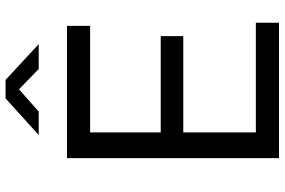

<svg xmlns="http://www.w3.org/2000/svg" viewBox="-182 -814 997 672"><g transform="rotate(-90 316.0 -478.5)"><path d="M572 0V-81H188V-335H525V-414H188V-661H561V-742H98V0ZM497 -841 372 -957H307L179 -841H261L339 -910L410 -841Z"/></g></svg>

Font: Cheyenne Sans
Style: Regular
Weight: 400
Designer: The Public Sans project authors (U.S. Web Design System), Libre Franklin designed by Pablo Impallari and Rodrigo Fuenzal
Foundry: The Cheyenne Sans Project Authors
Version: Version 2.007